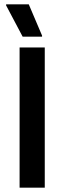

<svg xmlns="http://www.w3.org/2000/svg" viewBox="-20 -870 298 890"><path d="M70.8 0V-650H187.5V0ZM85 -700 8.3 -845V-850H113.3L175 -705V-700Z"/></svg>

Font: Familjen Grotesk GF Medium
Style: Regular
Weight: 500
Designer: Anders Wikstroem, Jonas Baeckman, Matilda Gysing, Kristian Moeller
Foundry: Familjen STHLM AB
Version: Version 2.000; Beta; Release 4; Build 6